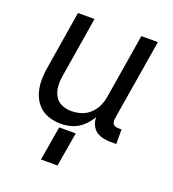

<svg xmlns="http://www.w3.org/2000/svg" viewBox="-134 -632 844 939"><g transform="rotate(20 288.0 -162.5)"><path d="M217 8Q247 8 276.5 -1.5Q306 -11 329.5 -33Q353 -55 369 -82Q368 -55 382.5 -32Q397 -9 422.5 -0.5Q448 8 476 8H506V-68H489Q478 -68 469.5 -72Q461 -76 458.5 -85.5Q456 -95 457 -105L527 -530H441L386 -194Q382 -169 371 -145Q360 -121 339.5 -102Q319 -83 293.5 -75.5Q268 -68 243 -68Q216 -68 192 -79Q168 -90 156 -113Q144 -136 142.5 -163Q141 -190 146 -217L197 -530H111L62 -229Q56 -194 56 -160Q56 -126 66 -94Q76 -62 97.5 -38Q119 -14 151 -3Q183 8 217 8ZM186 205H272L302 27H216Z"/></g></svg>

Font: Iosevka Sparkle
Style: Italic
Weight: 400
Italic angle: -9°
Designer: Belleve Invis
Foundry: Belleve Invis
Version: Version 4.5.0; ttfautohint (v1.8.3)